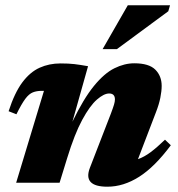

<svg xmlns="http://www.w3.org/2000/svg" viewBox="-20 -690 671 725"><path d="M42 -258.5 12.5 -270Q35 -339.5 64.2 -378.8Q93.5 -418 129.5 -434.2Q165.5 -450.5 208.5 -450.5Q239 -450.5 260.5 -448Q282 -445.5 312.5 -440L253.5 -230.5Q295.5 -317.5 334.8 -365.5Q374 -413.5 412 -432.2Q450 -451 487 -451Q542.5 -451 566.5 -427Q590.5 -403 590.5 -365.5Q590.5 -346.5 585.5 -321.2Q580.5 -296 569 -266.5L501 -89Q525 -97.5 549 -115.5Q573 -133.5 603 -162.5L625 -141.5Q564.5 -60 505.5 -22.5Q446.5 15 385.5 15Q292 15 319.5 -56.5L398.5 -260.5Q407 -283 410.5 -294.8Q414 -306.5 414 -314.5Q414 -337 392 -337Q372.5 -337 346 -314Q319.5 -291 290.5 -237.5Q261.5 -184 233.5 -92.5L205 0H41L146 -347H138.5Q118.5 -347 104 -341.2Q89.5 -335.5 75.5 -316.8Q61.5 -298 42 -258.5ZM367.5 -504.5 462.5 -670H622L615.5 -647.5L421.5 -504.5Z"/></svg>

Font: Newsreader Text ExtraBold
Style: Italic
Weight: 800
Italic angle: -17°
Designer: Hugues Gentile
Foundry: Production Type
Version: Version 1.001